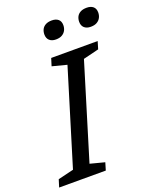

<svg xmlns="http://www.w3.org/2000/svg" viewBox="-183 -990 870 1081"><g transform="rotate(-20 252.0 -449.0)"><path d="M260.5 -633.5 173.5 -656 187.5 -701H466L452.5 -656L359 -633L186.5 -67.5L273 -45L259.5 0H-20L-6 -45L87.5 -67.5ZM249 -789.5Q224.5 -789.5 210.5 -802.2Q196.5 -815 196.5 -838Q196.5 -855 203.5 -868.8Q210.5 -882.5 225.2 -890.5Q240 -898.5 262.5 -898.5Q287 -898.5 301 -886.5Q315 -874.5 315 -851.5Q315 -834.5 307.8 -820.5Q300.5 -806.5 286 -798Q271.5 -789.5 249 -789.5ZM457.5 -789.5Q433 -789.5 419 -802.2Q405 -815 405 -838Q405 -855 412 -868.8Q419 -882.5 433.8 -890.5Q448.5 -898.5 471.5 -898.5Q496 -898.5 510 -886.5Q524 -874.5 524 -851.5Q524 -834.5 516.8 -820.5Q509.5 -806.5 495 -798Q480.5 -789.5 457.5 -789.5Z"/></g></svg>

Font: Newsreader 8pt
Style: Italic
Weight: 400
Italic angle: -17°
Version: Version 1.003